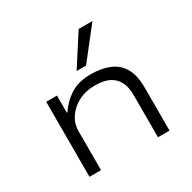

<svg xmlns="http://www.w3.org/2000/svg" viewBox="-166 -928 1096 1095"><g transform="rotate(-30 381.5 -380.5)"><path d="M119 0V-494H190V-381H194Q226 -432 280.5 -467.5Q335 -503 417 -503Q486 -503 537.5 -482Q589 -461 617.5 -413Q646 -365 646 -283V0H570V-280Q570 -332 551.5 -366.5Q533 -401 497.5 -418.5Q462 -436 407 -436Q343 -436 295.5 -410.5Q248 -385 221.5 -345Q195 -305 195 -258V0ZM357 -559 487 -761H578L419 -559Z"/></g></svg>

Font: Nunito Sans 7pt Expanded Light
Style: Regular
Weight: 300
Width: 7
Designer: Vernon Adams
Foundry: Vernon Adams
Version: Version 3.101;gftools[0.9.27]